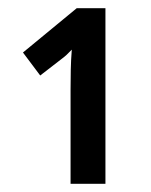

<svg xmlns="http://www.w3.org/2000/svg" viewBox="-20 -863 367 468"><path d="M237 -843V-415H152V-644Q152 -668 152.5 -692.5Q153 -717 155 -742Q142 -728 131 -720L78 -679L36 -735L167 -843Z"/></svg>

Font: Noto Sans ExtraCondensed SemiBold
Style: Regular
Weight: 600
Width: 2
Designer: Monotype Design Team
Foundry: Monotype Imaging Inc.
Version: Version 2.013; ttfautohint (v1.8.4.7-5d5b)